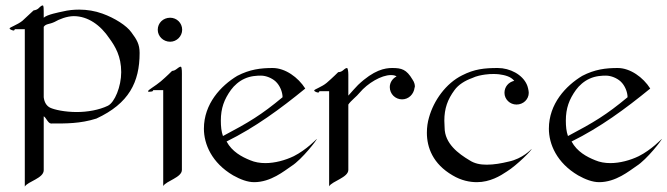

<svg xmlns="http://www.w3.org/2000/svg" viewBox="-20 -667 2443 703"><path d="M250 -607.9C301.8 -607.9 348.1 -575.2 380.9 -525.9C401.9 -497.1 423.8 -460.9 423.8 -402.8C423.8 -350.1 399.9 -292 375 -279.8C342.8 -264.2 299.8 -256.8 261.2 -256.8C217.8 -256.8 179.2 -265.1 163.1 -272.9C149.9 -279.8 142.1 -293 140.1 -311V-568.8C148.9 -581.1 160.2 -577.1 180.2 -586.9C195.8 -596.2 225.1 -607.9 250 -607.9ZM140.1 -43.9V-241.2C148.9 -236.8 155.8 -214.8 167 -214.8C221.2 -214.8 272.9 -213.9 333 -232.9C452.1 -288.1 491.2 -366.2 491.2 -473.1C491.2 -504.9 481 -522 460.9 -548.8C443.8 -573.2 399.9 -601.1 355 -617.2C328.1 -627 298.8 -631.8 270 -631.8C250 -631.8 230 -629.9 210 -625C196.8 -622.1 151.9 -613.8 140.1 -602.1C140.1 -641.1 140.1 -647 136.2 -647C130.9 -647 124 -639.2 119.1 -634.8C112.8 -629.9 103 -628.9 103 -628.9L62 -590.8C43.9 -576.2 15.1 -566.9 15.1 -563C15.1 -559.1 26.9 -555.2 29.8 -555.2C33.2 -555.2 34.2 -560.1 34.2 -560.1H70.8V16.1C82 -2.9 140.1 -14.2 140.1 -43.9Z M641.6 -422.9C636.7 -422.9 630.9 -417 625 -413.1C619.6 -408.2 609.9 -407.2 609.9 -407.2C609.9 -407.2 588.9 -386.2 568.8 -369.1C548.8 -352.1 522 -337.9 522 -333C522 -329.1 532.7 -332 535.6 -332C540 -332 541 -336.9 541 -336.9H577.6V14.2C588.9 -4.9 646 -17.1 646 -44.9V-384.8C646 -397.9 647 -422.9 641.6 -422.9ZM647 -558.1C647 -583 627 -602.1 603 -602.1C577.6 -602.1 557.6 -583 557.6 -558.1C557.6 -534.2 577.6 -514.2 603 -514.2C627 -514.2 647 -534.2 647 -558.1Z M1014.6 -311C936.5 -246.1 891.6 -219.2 796.4 -168.9C790.5 -185.1 788.6 -204.1 788.6 -225.1C788.6 -271 800.8 -303.2 825.7 -337.9C837.4 -354 855.5 -370.1 875.5 -378.9C897.5 -389.2 921.4 -390.1 935.5 -390.1C954.6 -390.1 975.6 -380.9 988.8 -369.1C1005.4 -354 1014.6 -329.1 1014.6 -311ZM1097.7 -342.8C1071.8 -383.8 1024.4 -418 978.5 -418C934.6 -418 894.5 -413.1 848.6 -389.2C788.6 -353 726.6 -287.1 726.6 -195.8C726.6 -139.2 755.4 -70.8 833.5 -24.9C860.4 -9.8 886.7 0 910.6 0C971.7 0 1020.5 -41 1047.4 -59.1C1085.4 -83 1143.6 -158.2 1139.6 -158.2C1139.6 -158.2 1101.6 -118.2 1055.7 -95.2C1024.4 -80.1 986.3 -69.8 951.7 -69.8C931.6 -69.8 912.6 -73.2 896.5 -80.1C864.7 -92.8 829.6 -111.8 809.6 -148.9C913.6 -200.2 1006.3 -268.1 1097.7 -342.8Z M1416 -418C1389.2 -418 1349.1 -411.1 1291 -356C1281.2 -346.2 1268.1 -331.1 1255.4 -316.9V-394C1255.4 -405.8 1253.4 -418 1250.5 -418C1245.1 -418 1239.3 -412.1 1234.4 -408.2C1228 -402.8 1218.3 -402.8 1218.3 -402.8C1218.3 -402.8 1197.3 -381.8 1176.3 -363.8C1159.2 -349.1 1130.4 -339.8 1130.4 -335.9C1130.4 -332 1141.1 -328.1 1145 -328.1C1148.4 -328.1 1149.4 -333 1149.4 -333H1185.1V15.1C1196.3 -3.9 1255.4 -17.1 1255.4 -44.9V-284.2C1264.2 -297.9 1287.1 -314.9 1296.4 -327.1C1326.2 -362.8 1376.5 -392.1 1411.1 -392.1C1419.4 -392.1 1426.3 -391.1 1432.1 -387.2C1417.5 -379.9 1407.2 -365.2 1407.2 -348.1C1407.2 -323.2 1427.2 -303.2 1452.1 -303.2C1476.1 -303.2 1495.1 -321.8 1498 -346.2C1499 -348.1 1499 -349.1 1499 -351.1C1499 -356.9 1497.1 -366.2 1490.2 -376C1468.3 -413.1 1450.2 -418 1416 -418Z M1807.1 -395C1828.1 -392.1 1850.1 -387.2 1862.8 -371.1C1841.8 -366.2 1827.1 -349.1 1827.1 -327.1C1827.1 -303.2 1847.2 -284.2 1871.1 -284.2C1896 -284.2 1916 -303.2 1916 -327.1C1916 -335 1912.1 -351.1 1909.2 -356.9C1893.1 -394 1847.2 -418 1802.7 -418C1752.9 -418 1716.8 -414.1 1671.9 -391.1C1612.8 -361.8 1567.9 -298.8 1550.8 -236.8C1545.9 -220.2 1543 -201.2 1543 -181.2C1543 -127 1564.9 -66.9 1637.2 -24.9C1668.9 -5.9 1700.2 0 1726.1 0C1773.9 0 1812 -22.9 1835.9 -39.1C1873 -62 1931.2 -121.1 1925.8 -121.1C1925.8 -121.1 1894 -85.9 1841.8 -75.2C1815.9 -68.8 1788.1 -64 1762.2 -64C1738.8 -64 1717.8 -67.9 1699.2 -80.1C1659.2 -104 1607.9 -141.1 1607.9 -200.2C1607.9 -208 1606.9 -216.8 1606.9 -225.1C1606.9 -270 1619.1 -303.2 1644 -336.9C1658.2 -356.9 1683.1 -372.1 1708 -380.9C1725.1 -389.2 1743.2 -392.1 1755.9 -394C1770 -396 1777.8 -396 1786.1 -396C1793 -396 1798.8 -396 1807.1 -395Z M2277.8 -311C2199.7 -246.1 2154.8 -219.2 2059.6 -168.9C2053.7 -185.1 2051.8 -204.1 2051.8 -225.1C2051.8 -271 2064 -303.2 2088.9 -337.9C2100.6 -354 2118.7 -370.1 2138.7 -378.9C2160.6 -389.2 2184.6 -390.1 2198.7 -390.1C2217.8 -390.1 2238.8 -380.9 2252 -369.1C2268.6 -354 2277.8 -329.1 2277.8 -311ZM2360.8 -342.8C2335 -383.8 2287.6 -418 2241.7 -418C2197.8 -418 2157.7 -413.1 2111.8 -389.2C2051.8 -353 1989.7 -287.1 1989.7 -195.8C1989.7 -139.2 2018.6 -70.8 2096.7 -24.9C2123.5 -9.8 2149.9 0 2173.8 0C2234.9 0 2283.7 -41 2310.5 -59.1C2348.6 -83 2406.7 -158.2 2402.8 -158.2C2402.8 -158.2 2364.7 -118.2 2318.8 -95.2C2287.6 -80.1 2249.5 -69.8 2214.8 -69.8C2194.8 -69.8 2175.8 -73.2 2159.7 -80.1C2127.9 -92.8 2092.8 -111.8 2072.8 -148.9C2176.8 -200.2 2269.5 -268.1 2360.8 -342.8Z"/></svg>

Font: Pierce
Style: Roman
Weight: 500
Version: Version 0.2.0